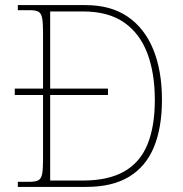

<svg xmlns="http://www.w3.org/2000/svg" viewBox="-20 -734 717 754"><path d="M50 0V-20H95Q119 -20 130.5 -26Q142 -32 145.5 -51Q149 -70 149 -108V-361H38V-386H149V-605Q149 -644 145.5 -663Q142 -682 131 -688Q120 -694 98 -694H50V-714H315Q415 -714 481.5 -668.5Q548 -623 582 -539.5Q616 -456 616 -342Q616 -233 584.5 -156.5Q553 -80 487 -40Q421 0 319 0ZM305 -25Q405 -25 467.5 -60.5Q530 -96 559 -166.5Q588 -237 588 -342Q588 -447 558.5 -525Q529 -603 467 -646Q405 -689 306 -689H177V-386H404V-361H177V-25Z"/></svg>

Font: Noto Serif Lao Thin
Style: Regular
Weight: 250
Designer: Monotype Design Team
Foundry: Monotype Imaging Inc.
Version: Version 2.003